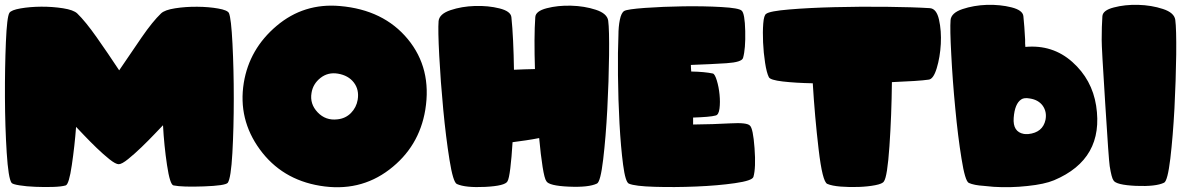

<svg xmlns="http://www.w3.org/2000/svg" viewBox="-20 -776 4929 796"><path d="M474.1 -484.4Q522.5 -556.2 567.6 -621.6Q612.8 -687 647.5 -720.2Q662.6 -734.9 706.5 -741.7Q750.5 -748.5 798.1 -748Q845.7 -747.6 884.5 -740.7Q923.3 -733.9 929.2 -721.7Q938.5 -700.2 943.8 -595Q949.2 -489.7 949.2 -367.7Q949.2 -245.6 943.4 -141.4Q937.5 -37.1 924.3 -18.1Q914.1 -6.3 824.7 -3.2Q735.4 0 699.2 -7.3Q684.6 -10.3 672.4 -91.8Q660.2 -173.3 655.8 -256.8Q646 -246.6 620.8 -220.2Q595.7 -193.8 566.9 -166Q538.1 -138.2 511.5 -116.7Q484.9 -95.2 472.2 -95.2Q459.5 -95.2 433.8 -115.7Q408.2 -136.2 380.6 -162.8Q353 -189.5 328.9 -214.8Q304.7 -240.2 295.4 -250Q289.6 -171.9 277.8 -91.8Q266.1 -11.7 252.4 -7.3Q234.4 -2 198.7 -1Q163.1 0 126.5 -1.5Q89.8 -2.9 60.8 -7.6Q31.7 -12.2 27.8 -18.1Q14.6 -36.6 7.8 -143.1Q1 -249.5 0.5 -372.8Q0 -496.1 4.4 -601.3Q8.8 -706.5 19 -722.7Q26.4 -734.4 65.4 -741.2Q104.5 -748 151.4 -748.3Q198.2 -748.5 241.5 -741.7Q284.7 -734.9 300.3 -720.2Q334.5 -687 380.6 -621.6Q426.8 -556.2 474.1 -484.4Z M1743.2 -320.8Q1717.8 -167 1594 -72.8Q1470.2 21.5 1306.2 -5.9Q1147.9 -32.2 1057.1 -156.7Q966.3 -281.2 990.7 -432.6Q1013.7 -573.2 1126.7 -668.7Q1239.7 -764.2 1389.6 -751Q1570.3 -735.4 1670.7 -613.8Q1771 -492.2 1743.2 -320.8ZM1462.9 -362.3Q1469.7 -404.3 1447 -433.8Q1424.3 -463.4 1380.9 -470.7Q1339.8 -477.5 1308.6 -452.9Q1277.3 -428.2 1271.5 -390.6Q1263.7 -345.2 1296.9 -310.3Q1330.1 -275.4 1378.9 -281.2Q1412.6 -284.7 1435.1 -307.6Q1457.5 -330.6 1462.9 -362.3Z M2084 -24.4Q2074.7 -5.4 1991.9 -1.2Q1909.2 2.9 1874 -13.2Q1858.4 -20.5 1843.5 -113.5Q1828.6 -206.5 1817.6 -322.3Q1806.6 -438 1801 -545.2Q1795.4 -652.3 1798.3 -688.5Q1801.3 -718.3 1847.7 -733.9Q1894 -749.5 1949.2 -751.2Q2004.4 -752.9 2050.8 -741.2Q2097.2 -729.5 2100.1 -705.1Q2104.5 -663.6 2107.2 -606.7Q2109.9 -549.8 2110.8 -486.8Q2152.3 -488.8 2197.8 -489.7Q2195.8 -552.2 2196 -608.2Q2196.3 -664.1 2199.2 -705.1Q2200.7 -730 2246.6 -741.9Q2292.5 -753.9 2347.7 -752.4Q2402.8 -751 2450 -735.6Q2497.1 -720.2 2501.5 -690.4Q2506.3 -654.3 2505.1 -547.1Q2503.9 -439.9 2497.8 -324Q2491.7 -208 2480.7 -115.2Q2469.7 -22.5 2455.1 -15.1Q2420.9 1.5 2338.1 -2.2Q2255.4 -5.9 2245.1 -24.9Q2237.3 -35.2 2229.5 -84.2Q2221.7 -133.3 2215.3 -203.6Q2188 -198.2 2159.9 -194.1Q2131.8 -189.9 2105 -186.5Q2101.1 -122.6 2095.7 -78.6Q2090.3 -34.7 2084 -24.4Z M2853.5 -259.8Q2939 -260.7 3007.8 -264.6Q3076.7 -268.6 3088.9 -255.4Q3102.1 -244.6 3108.2 -162.1Q3114.3 -79.6 3103.5 -42.5Q3098.6 -26.9 3026.9 -16.6Q2955.1 -6.3 2865.7 -2.7Q2776.4 1 2694.3 -1.5Q2612.3 -3.9 2587.4 -14.6Q2572.8 -20.5 2563.2 -93.5Q2553.7 -166.5 2548.3 -264.4Q2543 -362.3 2542 -464.1Q2541 -565.9 2543.9 -629.9Q2543.9 -665 2549.8 -694.1Q2555.7 -723.1 2567.9 -730.5Q2580.1 -737.8 2653.8 -743.2Q2727.5 -748.5 2813 -749.8Q2898.4 -751 2971.2 -746.8Q3043.9 -742.7 3054.7 -731.9Q3067.9 -721.2 3069.6 -647.2Q3071.3 -573.2 3060.5 -535.6Q3055.2 -518.1 2991.9 -513.9Q2928.7 -509.8 2844.2 -506.8Q2844.2 -501 2844.7 -493.2Q2845.2 -485.4 2845.7 -479.5Q2900.9 -478.5 2935.5 -471.2Q2943.8 -468.8 2951.9 -442.1Q2960 -415.5 2963.1 -384Q2966.3 -352.5 2962.9 -325.7Q2959.5 -298.8 2945.8 -296.9Q2936 -293.9 2910.4 -291.7Q2884.8 -289.6 2853.5 -288.6Q2853.5 -282.2 2853.5 -273.9Q2853.5 -265.6 2853.5 -259.8Z M3644.5 -23.9Q3639.2 -14.2 3608.9 -8.3Q3578.6 -2.4 3540.8 -1Q3502.9 0.5 3465.8 -2.4Q3428.7 -5.4 3409.7 -13.7Q3389.6 -22.5 3373.8 -157.5Q3357.9 -292.5 3349.6 -430.7Q3277.3 -432.1 3225.1 -438.2Q3172.9 -444.3 3167.5 -456.1Q3158.2 -474.6 3151.9 -515.9Q3145.5 -557.1 3143.6 -600.3Q3141.6 -643.6 3144.3 -678.5Q3147 -713.4 3156.7 -718.8Q3170.9 -730 3252.4 -736.8Q3334 -743.7 3439.9 -746.3Q3545.9 -749 3655.3 -747.8Q3764.6 -746.6 3835 -742.2Q3862.8 -740.2 3873 -694.3Q3883.3 -648.4 3880.4 -593.8Q3877.4 -539.1 3863.5 -493.2Q3849.6 -447.3 3829.6 -445.8Q3811 -442.9 3770 -440.2Q3729 -437.5 3677.7 -435.5Q3676.3 -297.9 3667.5 -170.2Q3658.7 -42.5 3644.5 -23.9Z M4243.2 -220.2Q4231.9 -219.7 4225.1 -220.7Q4178.2 -229 4182.6 -287.6Q4187 -346.2 4213.9 -363.8Q4225.6 -372.1 4249.5 -367.7Q4285.2 -362.3 4303.2 -337.4Q4320.8 -312 4314.5 -279.3Q4303.2 -226.6 4243.2 -220.2ZM4231 -581.5 4230 -595.7Q4230 -606.9 4230 -611.3Q4227.1 -668 4222.7 -709.5Q4219.7 -733.9 4173.3 -745.6Q4127 -757.3 4071.8 -755.9Q4016.6 -753.9 3970.2 -738.3Q3923.8 -722.7 3920.9 -692.9Q3918 -656.7 3923.8 -549.8Q3929.2 -442.4 3940.4 -326.7Q3951.2 -210.9 3966.3 -118.2Q3981 -24.9 3996.6 -17.6Q4018.6 -7.8 4058.6 -5.4Q4078.6 -2.9 4099.1 -1.5Q4168.9 2.9 4239.7 -4.9Q4310.5 -12.2 4350.1 -28.8Q4558.6 -116.7 4524.4 -337.9Q4507.3 -446.3 4425.8 -519Q4344.2 -591.8 4231 -581.5ZM4801.3 -738.8Q4753.9 -754.4 4698.7 -755.9Q4643.6 -757.3 4597.7 -745.1Q4551.8 -733.4 4550.3 -708.5Q4547.4 -667.5 4547.4 -611.3Q4546.9 -582.5 4562 -347.7Q4576.7 -111.3 4580.6 -87.4Q4588.4 -38.6 4596.2 -28.3Q4606.4 -9.3 4689.5 -5.4Q4772 -2 4806.2 -18.6Q4820.8 -25.9 4832 -118.7Q4842.8 -210.9 4849.1 -327.1Q4855 -443.4 4856.4 -550.3Q4857.4 -657.7 4852.5 -693.8Q4848.1 -723.6 4801.3 -738.8Z"/></svg>

Font: ARCO
Style: Regular
Weight: 700
Designer: Rafael Olivo Díaz, Denis Ignatov
Foundry: Rafael Olivo Díaz
Version: Version 1.10 March 1, 2019